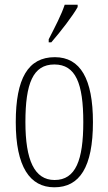

<svg xmlns="http://www.w3.org/2000/svg" viewBox="-20 -786 461 816"><path d="M187 -619V-606H198C238 -652 291 -721 310 -756V-766H255C240 -721 216 -676 187 -619ZM211 10C318 10 375 -75 375 -267C375 -450 322 -543 213 -543C99 -543 47 -452 47 -267C47 -77 107 10 211 10ZM212 -21C126 -21 88 -106 88 -267C88 -431 120 -512 211 -512C302 -512 334 -431 334 -267C334 -106 302 -21 212 -21Z"/></svg>

Font: Noto Serif Devanagari ExtraCondensed ExtraLight
Style: Regular
Weight: 200
Width: 2
Designer: Universal Thirst, Indian Type Foundry and the Monotype Design Team
Foundry: Monotype Imaging Inc.
Version: Version 2.004